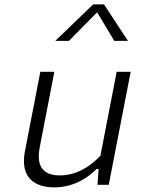

<svg xmlns="http://www.w3.org/2000/svg" viewBox="-20 -818 660 850"><path d="M158.5 -500 90.5 -149C68.5 -36 128.5 11.5 220 11.5C310.5 11.5 373 -35 407 -69.5H416.5L411.5 0H461.5L558.5 -500H496.5L424.5 -128.5C374 -75.5 314 -41.5 245 -41.5C185.5 -41.5 136.5 -67 156 -166.5L220.5 -500ZM224.5 -637H285L410 -763.5L486 -637H546.5L440.5 -798.5H392.5Z"/></svg>

Font: Monaspace Neon ExtraLight
Style: Italic
Weight: 200
Italic angle: -11°
Designer: Riley Cran & the Lettermatic Team
Foundry: Lettermatic
Version: Version 1.200 (Monaspace Neon)